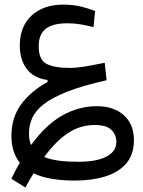

<svg xmlns="http://www.w3.org/2000/svg" viewBox="-20 -481 626 838"><path d="M90.8 337.4 29.8 299.3Q47.4 261.7 66.4 229Q48.8 207 39.3 178Q29.8 148.9 29.8 111.3Q29.8 32.2 72.3 -25.6Q114.7 -83.5 187.5 -123V-131.8Q125.5 -140.6 95.9 -181.2Q66.4 -221.7 66.4 -282.2Q66.4 -365.2 117.9 -413.1Q169.4 -460.9 256.8 -460.9Q295.9 -460.9 329.8 -453.1Q363.8 -445.3 395 -432.6L388.2 -362.8Q358.9 -370.1 331.1 -374.8Q303.2 -379.4 274.4 -379.4Q210.9 -379.4 179.9 -355.5Q148.9 -331.5 148.9 -278.8Q148.9 -220.2 182.9 -202.4Q216.8 -184.6 283.7 -184.6Q313 -184.6 348.4 -190.4Q383.8 -196.3 437 -207L445.3 -130.9Q339.4 -106.9 272.7 -80.6Q206.1 -54.2 169.9 -25.4Q133.8 3.4 120.1 35.4Q106.4 67.4 106.4 102.1Q106.4 130.9 115.7 151.9Q180.7 62.5 252.7 22.5Q324.7 -17.6 402.3 -17.6Q476.1 -17.6 520.3 21.7Q564.5 61 564.5 130.9Q564.5 192.9 531.5 231.7Q498.5 270.5 440.4 288.8Q382.3 307.1 306.6 307.1Q253.9 307.1 208 299.8Q162.1 292.5 126.5 275.4Q108.9 303.7 90.8 337.4ZM172.9 204.1Q199.7 215.3 236.8 220.2Q273.9 225.1 321.3 225.1Q402.8 225.1 445.3 202.1Q487.8 179.2 487.8 139.2Q487.8 106.9 466.1 85.7Q444.3 64.5 393.1 64.5Q331.5 64.5 278.6 98.6Q225.6 132.8 172.9 204.1Z"/></svg>

Font: Cascadia Mono NF SemiLight
Style: Regular
Weight: 350
Monospace: yes
Designer: Aaron Bell
Foundry: Saja Typeworks
Version: Version 2404.023; ttfautohint (v1.8.4)